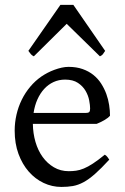

<svg xmlns="http://www.w3.org/2000/svg" viewBox="-20 -738 502 773"><path d="M242.2 -417.5Q216.8 -417.5 195.6 -407.7Q174.3 -397.9 158 -380.1Q141.6 -362.3 130.6 -337.6Q119.6 -313 115.2 -283.2H324.2Q335.4 -283.2 339.1 -286.9Q342.8 -290.5 342.8 -300.8Q342.8 -314 339.1 -333.7Q335.4 -353.5 324.5 -372.3Q313.5 -391.1 293.7 -404.3Q273.9 -417.5 242.2 -417.5ZM422.9 -272Q414.1 -262.2 399.4 -253.9Q384.8 -245.6 369.1 -239.3H112.3Q112.8 -201.2 122.8 -166.7Q132.8 -132.3 151.6 -106.2Q170.4 -80.1 197 -64.5Q223.6 -48.8 256.8 -48.8Q272 -48.8 286.4 -50.8Q300.8 -52.7 317.4 -59.6Q334 -66.4 354.2 -79.6Q374.5 -92.8 401.9 -115.2Q408.2 -111.8 412.8 -105.5Q417.5 -99.1 419.9 -95.2Q387.2 -59.6 362.5 -37.8Q337.9 -16.1 316.2 -4.4Q294.4 7.3 273.2 11Q252 14.6 227.1 14.6Q189.5 14.6 155.5 -1.5Q121.6 -17.6 95.7 -47.1Q69.8 -76.7 54.4 -118.4Q39.1 -160.2 39.1 -211.9Q39.1 -244.6 46.4 -276.4Q53.7 -308.1 67.6 -336.4Q81.5 -364.7 101.6 -388.7Q121.6 -412.6 147 -430.2Q157.7 -437.5 171.1 -444.6Q184.6 -451.7 199.2 -457Q213.9 -462.4 228.3 -465.6Q242.7 -468.8 255.9 -468.8Q287.6 -468.8 312.5 -460Q337.4 -451.2 356 -436.3Q374.5 -421.4 387.2 -401.6Q399.9 -381.8 408 -359.9Q416 -337.9 419.4 -315.2Q422.9 -292.5 422.9 -272ZM403.3 -533.2Q397.5 -523.9 394 -519.5Q390.6 -515.1 382.3 -511.2L248.5 -642.1L116.2 -511.2Q112.3 -513.2 109.6 -515.1Q106.9 -517.1 104.7 -519.5Q102.5 -522 100.1 -525.4Q97.7 -528.8 94.2 -533.2L223.1 -718.3H275.4Z"/></svg>

Font: Gentium Plus Am
Style: Regular
Weight: 400
Designer: J. Victor Gaultney, Annie Olsen, Iska Routamaa, Becca Hirsbrunner
Foundry: SIL International
Version: Version 5.000